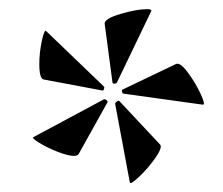

<svg xmlns="http://www.w3.org/2000/svg" viewBox="-20 -709 488 420"><path d="M209 -657Q208 -668 243.5 -678.5Q279 -689 302 -689Q312 -689 311 -685L236 -529Q235 -526 230.5 -526Q226 -526 226 -529ZM76 -535Q66 -536 66 -569Q66 -594 71.5 -619.5Q77 -645 81 -641L207 -520Q209 -519 207.5 -514.5Q206 -510 204 -511ZM251 -504Q248 -504 247 -508Q246 -512 248 -513L365 -569Q374 -573 390.5 -551Q407 -529 418.5 -504.5Q430 -480 424 -480ZM142 -368Q129 -368 106 -377Q83 -386 66 -396.5Q49 -407 53 -409L206 -491L208 -492Q211 -492 213.5 -489.5Q216 -487 215 -485L152 -372Q149 -368 142 -368ZM232 -481Q231 -483 235 -486.5Q239 -490 241 -488L330 -393Q336 -387 320.5 -364.5Q305 -342 285 -323Q265 -304 264 -310Z"/></svg>

Font: Cormorant Garamond SemiBold
Style: Regular
Weight: 600
Designer: Christian Thalmann (Catharsis Fonts)
Version: Version 3.000